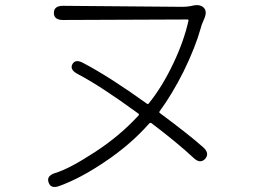

<svg xmlns="http://www.w3.org/2000/svg" viewBox="-20 -709 1040 759"><path d="M215 26Q181 39 172 12Q163 -14 198 -25Q253 -41 357 -109Q455 -173 528 -253Q531 -257 527 -260Q378 -369 286 -417Q255 -434 266 -455Q278 -477 309 -460Q412 -406 561 -299Q565 -296 568 -300Q622 -367 665 -458Q707 -546 725 -627Q726 -632 721 -632L229 -630Q193 -630 193 -658Q193 -686 229 -686L702 -682Q718 -682 734 -685L743 -687Q772 -693 786 -678Q800 -663 787 -634L784 -627Q777 -612 773 -596Q752 -521 705 -425Q659 -334 611 -269Q608 -265 612 -262Q728 -176 783 -127Q810 -103 791 -81Q771 -60 745 -85Q683 -143 579 -222Q574 -225 570 -221Q496 -137 394 -69Q298 -4 215 26Z"/></svg>

Font: Resource Han Rounded KR Light
Style: Regular
Weight: 300
Designer: Cyano Hao (round all glyphs); Ryoko NISHIZUKA 西塚涼子 (kana, bopomofo & ideographs); Paul D. Hunt (Latin, Greek & Cyrillic)
Foundry: Cyano Hao
Version: 0.990